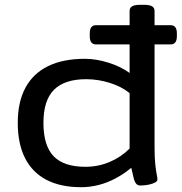

<svg xmlns="http://www.w3.org/2000/svg" viewBox="-20 -773 757 800"><path d="M380 -588Q354 -588 354 -622V-634Q354 -668 380 -668H691Q717 -668 717 -634V-622Q717 -588 691 -588ZM318 7Q233 7 174 -23.5Q115 -54 84.5 -114Q54 -174 54 -261Q54 -348 86 -407.5Q118 -467 180.5 -497.5Q243 -528 334 -528Q380 -528 431.5 -512Q483 -496 520 -469V-727Q520 -740 530 -746.5Q540 -753 565 -753H579Q604 -753 614 -746.5Q624 -740 624 -727V-158Q624 -116 627 -88.5Q630 -61 633 -46.5Q636 -32 636 -26Q636 -18 627 -13Q618 -8 605.5 -5Q593 -2 581.5 -1Q570 0 564 0Q554 0 547.5 -7.5Q541 -15 537 -31Q533 -47 527 -74Q496 -48 461 -29.5Q426 -11 390 -2Q354 7 318 7ZM336 -78Q389 -78 436.5 -98Q484 -118 520 -154V-385Q487 -412 438 -427.5Q389 -443 339 -443Q249 -443 205 -399Q161 -355 161 -261Q161 -166 203.5 -122Q246 -78 336 -78Z"/></svg>

Font: Asap Expanded Medium
Style: Regular
Weight: 500
Width: 7
Designer: Pablo Cosgaya
Foundry: Omnibus-Type
Version: Version 3.001